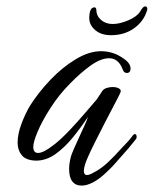

<svg xmlns="http://www.w3.org/2000/svg" viewBox="-20 -576 480 600"><path d="M236 4Q196 4 196 -48Q196 -66 202 -88Q204 -95 211 -111Q218 -127 227 -146.5Q236 -166 244 -183.5Q252 -201 255 -211Q234 -179 208.5 -147.5Q183 -116 154 -95Q125 -74 92 -74Q61 -75 48 -91Q35 -107 35 -130Q35 -157 47 -189Q59 -221 74 -246Q100 -287 137 -326Q174 -365 216 -390.5Q258 -416 296 -416Q316 -416 335 -409.5Q354 -403 373 -388Q388 -376 388 -362Q388 -348 376 -348Q367 -348 363 -360Q350 -394 321 -394Q295 -394 263 -371Q231 -348 200 -316Q165 -281 138 -239Q111 -197 97 -163Q84 -132 84 -117Q84 -98 99 -98Q116 -98 149 -124Q171 -141 197 -168.5Q223 -196 246 -223Q269 -250 282 -265Q293 -282 300 -292Q304 -298 313 -301Q322 -304 332 -304Q344 -304 352 -299.5Q360 -295 356 -286Q352 -277 338.5 -251.5Q325 -226 308.5 -194Q292 -162 277.5 -133Q263 -104 256 -88Q242 -57 242 -42Q242 -29 252 -29Q259 -29 273 -37Q295 -48 317 -68.5Q339 -89 359 -112Q370 -123 379 -133Q388 -143 396 -154Q399 -157 401 -157Q407 -157 407 -148Q407 -143 403 -139Q392 -125 381 -112Q370 -99 358 -86Q347 -73 335.5 -60.5Q324 -48 312 -37Q290 -16 270.5 -6Q251 4 236 4ZM327 -466Q296 -466 277.5 -482Q259 -498 259 -519Q259 -553 275 -553Q281 -553 281 -545Q281 -527 295.5 -514Q310 -501 332 -501Q354 -501 381 -512.5Q408 -524 418 -540Q427 -556 433 -556Q438 -556 439.5 -552.5Q441 -549 440 -545Q430 -510 399.5 -488Q369 -466 327 -466Z"/></svg>

Font: Birthstone Bounce
Style: Regular
Weight: 400
Designer: Robert E. Leuschke
Foundry: Rob Leuschke
Version: Version 1.010; ttfautohint (v1.8.3)